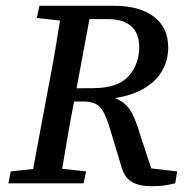

<svg xmlns="http://www.w3.org/2000/svg" viewBox="-20 -632 640 662"><path d="M9 0 17 -41 138 -54H159L277 -41L268 0ZM85 0 146 -327Q160 -398 172 -469.5Q184 -541 195 -612H297L236 -285Q222 -214 210 -142.5Q198 -71 186 0ZM107 -570 116 -612H248L237 -557H223ZM503 10Q458 10 432.5 -6Q407 -22 397 -63L357 -195Q341 -247 323 -264.5Q305 -282 267 -282H187L196 -327L299 -328Q386 -328 423 -369Q460 -410 460 -470Q460 -517 432.5 -541.5Q405 -566 354 -566H240L249 -612H374Q461 -612 510.5 -574.5Q560 -537 560 -468Q560 -422 536 -383Q512 -344 461.5 -319Q411 -294 330 -289L324 -307Q369 -300 394 -285.5Q419 -271 434 -243.5Q449 -216 462 -171L510 -26L434 -59L591 -41L584 0Q563 5 546.5 7.5Q530 10 503 10Z"/></svg>

Font: Lisu Bosa SemiBold
Style: Italic
Weight: 600
Italic angle: -19°
Designer: David Morse, Annie Olsen, Victor Gaultney, Frank Grießhammer (Latin)
Foundry: SIL International
Version: Version 2.000